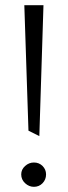

<svg xmlns="http://www.w3.org/2000/svg" viewBox="-20 -722 262 742"><path d="M148 -702 132 -196 90 -217 74 -702ZM111 -94Q131 -94 144.5 -80.5Q158 -67 158 -48Q158 -28 144.5 -14Q131 0 111 0Q92 0 77 -14Q62 -28 62 -48Q62 -67 77 -80.5Q92 -94 111 -94Z"/></svg>

Font: Palanquin Light
Style: Regular
Weight: 300
Designer: Pria Ravichandran
Version: Version 1.0.4